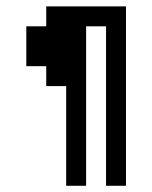

<svg xmlns="http://www.w3.org/2000/svg" viewBox="-20 -520 478 602"><path d="M125 -500V-437.5H62.5V-312.5H125V-250H187.5V62.5H250V-437.5H312.5V62.5H375V-500Z"/></svg>

Font: Medodica
Style: Regular
Weight: 400
Version: Version 001.000